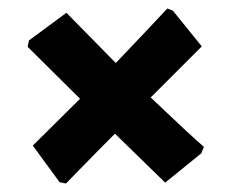

<svg xmlns="http://www.w3.org/2000/svg" viewBox="-20 -473 546 451"><path d="M120 -45 57 -131 168 -241 45 -363 48 -378 136 -443 252 -325Q294 -369 328 -405Q362 -441 373 -453L386 -448L454 -364L334 -244Q377 -203 412 -170.5Q447 -138 459 -128L453 -113L368 -44L250 -159Q208 -117 176.5 -84.5Q145 -52 135 -42Z"/></svg>

Font: Alegreya SC ExtraBold
Style: Regular
Weight: 800
Designer: Juan Pablo del Peral
Foundry: Huerta Tipografica
Version: Version 2.007; ttfautohint (v1.6)